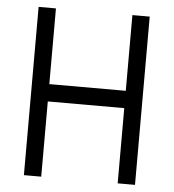

<svg xmlns="http://www.w3.org/2000/svg" viewBox="-50 -726 699 773"><g transform="rotate(5 299.5 -340.0)"><path d="M75 0V-680H145V-374H454V-680H524V0H454V-304H145V0Z"/></g></svg>

Font: Glacial Indifference
Style: Regular
Weight: 400
Designer: Alfredo Marco Pradil
Version: Version 1.00